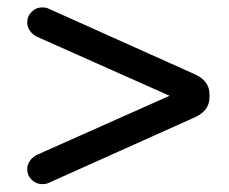

<svg xmlns="http://www.w3.org/2000/svg" viewBox="-20 -542 606 507"><path d="M51.8 -95.7Q51.8 -107.4 59.6 -118.2Q67.4 -128.9 79.1 -133.8L427.7 -289.1L79.1 -444.3Q67.4 -449.2 59.6 -460Q51.8 -470.7 51.8 -482.4Q51.8 -499 63.5 -510.7Q75.2 -522.5 91.8 -522.5Q100.6 -522.5 107.4 -519.5L497.1 -344.7Q533.2 -327.1 533.2 -293V-285.2Q533.2 -251 497.1 -233.4L107.4 -58.6Q100.6 -55.7 91.8 -55.7Q75.2 -55.7 63.5 -67.4Q51.8 -79.1 51.8 -95.7Z"/></svg>

Font: YuPearl-Regular
Style: Regular
Weight: 400
Designer: Max Yao
Foundry: Max-Everyday
Version: Version 1.011; ttfautohint (v1.8.3)